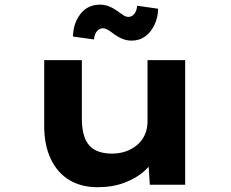

<svg xmlns="http://www.w3.org/2000/svg" viewBox="-20 -787 984 818"><path d="M395.1 10.6Q326.3 10.6 275.5 -19.9Q224.7 -50.3 196.5 -109.4Q168.3 -168.4 168.3 -251.3V-530.7H328.7V-281Q328.7 -230.8 341.9 -197.9Q355.1 -165 383.8 -148.7Q412.6 -132.5 456.6 -132.5Q488.2 -132.5 515.6 -141.9Q543 -151.3 564.1 -169.2Q585.2 -187 596.9 -212.6Q608.5 -238.2 608.5 -269.6V-530.7H768.9V0H618.2L611.4 -108.9L640.8 -120.9Q629.4 -89.3 595.7 -58.8Q562 -28.3 511 -8.9Q460 10.6 395.1 10.6ZM540.7 -613.9Q523.6 -613.9 506.1 -619.8Q488.6 -625.8 465.5 -641.9Q447.7 -656 437 -661.3Q426.4 -666.7 419 -666.7Q404.8 -666.7 394 -655.1Q383.1 -643.4 380.2 -619L291 -631.3Q291.9 -687.8 322.8 -727.5Q353.7 -767.2 406.2 -767.2Q423.3 -767.2 440.2 -761.5Q457.2 -755.8 479.6 -740.4Q493.3 -730.1 504.9 -722.6Q516.5 -715 527.4 -715Q541.4 -715 551.7 -727.1Q562.1 -739.2 564.4 -762.6L653.6 -749.8Q653.2 -714.3 638.9 -682.9Q624.6 -651.4 599.5 -632.6Q574.3 -613.9 540.7 -613.9Z"/></svg>

Font: Lexend Tera
Style: Regular
Weight: 400
Designer: Bonnie Shaver-Troup, Thomas Jockin
Foundry: Lexend
Version: Version 1.007